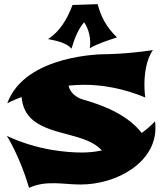

<svg xmlns="http://www.w3.org/2000/svg" viewBox="-20 -851 795 924"><path d="M726 -267C706 -246 684 -227 662 -211C591 -303 465 -348 376 -373C376 -373 321 -388 310 -439C334 -441 358 -443 384 -443C470 -443 570 -427 679 -382C679 -382 675 -411 675 -442C675 -491 682 -562 716 -610C587 -590 480 -590 480 -590C480 -590 101 -590 15 -354C15 -354 40 -368 84 -384C88 -339 104 -300 142 -270C236 -197 397 -209 470 -127C438 -120 405 -117 374 -117C309 -117 164 -126 13 -197C13 -197 75 -100 120 53C202 15 286 37 367 37C545 37 728 -71 728 -234C728 -245 728 -256 726 -267ZM543 -671C494 -718 466 -769 450 -831L329 -827C304 -760 268 -699 211 -663C251 -655 299 -646 324 -617C340 -669 355 -709 385 -744C409 -709 419 -659 412 -619C450 -641 503 -658 543 -671Z"/></svg>

Font: Shojumaru
Style: Regular
Weight: 400
Designer: Astigmatic (AOETI)
Foundry: Astigmatic (AOETI)
Version: Version 1.000